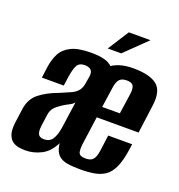

<svg xmlns="http://www.w3.org/2000/svg" viewBox="-121 -750 802 858"><g transform="rotate(20 280.5 -321.0)"><path d="M93 6Q81 6 64.5 4Q48 2 33.5 -7Q19 -16 11 -37Q3 -58 8 -97L17 -163Q24 -213 59 -240.5Q94 -268 144 -286Q178 -300 198.5 -309.5Q219 -319 230 -333.5Q241 -348 244 -372L249 -402Q251 -418 247 -426.5Q243 -435 234 -439Q225 -443 213 -443Q187 -443 177 -425.5Q167 -408 161 -367L155 -325H51L58 -378Q63 -415 78 -443.5Q93 -472 126.5 -488.5Q160 -505 222 -505Q276 -505 303 -491Q330 -477 338 -452Q346 -427 340 -391L288 -18L228 -81Q205 -32 168 -13Q131 6 93 6ZM153 -69Q180 -69 193 -88.5Q206 -108 212 -145L230 -272Q222 -262 206.5 -254.5Q191 -247 176 -237Q156 -224 144.5 -211Q133 -198 130 -175L123 -124Q120 -103 123 -90.5Q126 -78 134 -73.5Q142 -69 153 -69ZM350 2Q315 2 289 -2.5Q263 -7 247.5 -22Q232 -37 227 -68Q222 -99 229 -152L261 -377Q269 -435 309.5 -469.5Q350 -504 421 -504Q499 -504 534 -476.5Q569 -449 559 -377L541 -242H342L323 -105Q321 -84 323 -72.5Q325 -61 333.5 -56.5Q342 -52 358 -52Q373 -52 383 -57Q393 -62 399 -74Q405 -86 408 -107L418 -183H532L528 -155Q520 -101 505.5 -69.5Q491 -38 469 -23Q447 -8 417.5 -3Q388 2 350 2ZM349 -294H433L447 -390Q451 -419 443.5 -431Q436 -443 412 -443Q389 -443 378 -431Q367 -419 363 -390ZM283 -548 347 -648H450L347 -548Z"/></g></svg>

Font: Alumni Sans Thin
Style: Bold Italic
Weight: 700
Italic angle: -8°
Version: Version 1.016